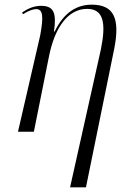

<svg xmlns="http://www.w3.org/2000/svg" viewBox="-20 -564 528 822"><path d="M280 238H348L469 -355C495 -486 467 -544 373 -544C312 -544 255 -514 214 -429H211C223 -509 210 -539 156 -539C127 -539 102 -529 75 -511L78 -503C103 -519 123 -525 135 -525C164 -525 167 -494 152 -412L57 0H125L189 -319C214 -448 272 -526 353 -526C423 -526 435 -466 412 -353Z"/></svg>

Font: Noto Serif Display Condensed Light
Style: Italic
Weight: 300
Width: 3
Italic angle: -12°
Designer: Monotype Design Team
Foundry: Monotype Imaging Inc.
Version: Version 2.009